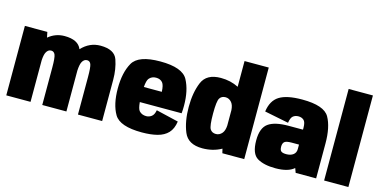

<svg xmlns="http://www.w3.org/2000/svg" viewBox="-76 -1184 3150 1590"><g transform="rotate(15 1499.0 -389.0)"><path d="M26.5 0V-595.5H219L228.5 -549Q289 -599.5 367 -599.5Q484 -599.5 513 -526Q581.5 -599.5 675 -599.5Q795 -599.5 821.8 -522.2Q848.5 -445 848.5 -353V0H641V-321Q641 -405 631.8 -429.8Q622.5 -454.5 598.5 -454.5Q572 -454.5 557 -426Q545 -404 542 -351V0H335V-321Q335 -405 324.8 -429.8Q314.5 -454.5 290.5 -454.5Q264 -454.5 249 -426Q237.5 -405.5 234.5 -357V0Z M1189.5 6Q1000.5 6 952 -76Q903.5 -158 903.5 -294.8Q903.5 -431.5 951.8 -516.5Q1000 -601.5 1187 -601.5Q1377.5 -601.5 1424 -515Q1470.5 -428.5 1470.5 -298Q1470.5 -261 1467.5 -232.5H1109Q1114 -174.5 1129.5 -158Q1152 -133.5 1190 -133.5Q1214.5 -133.5 1235 -148.8Q1255.5 -164 1262.5 -203.5L1454.5 -158Q1445.5 -94 1411.8 -58.5Q1378 -23 1321.8 -8.5Q1265.5 6 1189.5 6ZM1109 -361.5H1263Q1261 -418 1244 -439Q1224.5 -462.5 1187.5 -462.5Q1150.5 -462.5 1128.5 -436Q1113.5 -418 1109 -361.5Z M1879 0 1870 -37Q1797.5 3.5 1707 3.5Q1584.5 3.5 1547.5 -86Q1510.5 -175.5 1510.5 -299Q1510.5 -422.5 1547.5 -511Q1584.5 -599.5 1707 -599.5Q1790.5 -599.5 1859 -564.5V-785H2066.5V0ZM1859 -232V-364Q1856.5 -406.5 1838 -429Q1816 -455 1785.5 -455Q1751.5 -455 1735.5 -429.5Q1719.5 -404 1719.5 -298.5Q1719.5 -191 1735.5 -165.5Q1751.5 -140 1785.5 -140Q1816 -140 1838 -166Q1856.5 -188.5 1859 -232Z M2507.5 0 2493.5 -38Q2443.5 6.5 2334.5 6.5Q2237 6.5 2179.5 -27Q2122 -60.5 2122 -176.5Q2122 -282.5 2177 -322Q2232 -361.5 2349.5 -361.5H2473.5V-377Q2473.5 -426.5 2455.2 -442.5Q2437 -458.5 2409.5 -458.5Q2383 -458.5 2364.2 -444Q2345.5 -429.5 2339 -384.5L2132 -426Q2145 -521.5 2208.5 -561.2Q2272 -601 2404 -601Q2591.5 -601 2637.2 -520.5Q2683 -440 2683 -299V0ZM2473.5 -195V-233.5H2411Q2364 -233.5 2349.5 -220.5Q2335 -207.5 2335 -179.5Q2335 -150 2347.8 -139.8Q2360.5 -129.5 2391.5 -129.5Q2428.5 -129.5 2451 -146.5Q2473.5 -163.5 2473.5 -195Z M2751.5 0V-785H2959.5V0Z"/></g></svg>

Font: Anybody Black
Style: Regular
Weight: 900
Designer: Tyler Finck
Foundry: Etcetera Type Company
Version: Version 1.010; ttfautohint (v1.8.3) -l 8 -r 50 -G 200 -x 14 